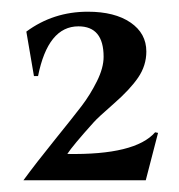

<svg xmlns="http://www.w3.org/2000/svg" viewBox="-20 -732 305 328"><path d="M20 -424Q42 -454 73.5 -493Q105 -532 119.5 -551Q134 -570 145.5 -593Q157 -616 157 -635Q157 -687 114 -687Q62 -687 45 -602H38L25 -678Q71 -712 130 -712Q176 -712 203 -693.5Q230 -675 230 -644Q230 -620 216 -599.5Q202 -579 174.5 -555Q147 -531 140 -523Q104 -483 95 -469Q211 -467 245 -506L250 -505L229 -424Z"/></svg>

Font: Coconat
Style: Regular
Weight: 400
Designer: Sara Lavazza
Foundry: Collletttivo
Version: Version 1.000;Glyphs 3.2 (3217)